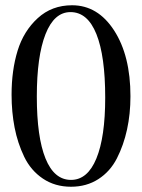

<svg xmlns="http://www.w3.org/2000/svg" viewBox="-20 -696 540 730"><path d="M476 -330Q476 -263 463 -203.5Q450 -144 424.5 -94Q399 -44 354 -15Q309 14 250 14Q189 14 143 -17Q97 -48 72 -100Q47 -152 35.5 -211Q24 -270 24 -336Q24 -429 47 -503.5Q70 -578 123.5 -627Q177 -676 254 -676Q352 -676 414 -580Q476 -484 476 -330ZM380 -325Q380 -483 346.5 -566.5Q313 -650 248 -650Q186 -650 153 -566Q120 -482 120 -329Q120 -175 153 -93.5Q186 -12 250 -12Q313 -12 346.5 -93.5Q380 -175 380 -325Z"/></svg>

Font: STIX Math
Style: Regular
Weight: 400
Designer: MicroPress Inc., with final additions and corrections provided by Coen Hoffman, Elsevier (retired)
Version: Version 1.1.1